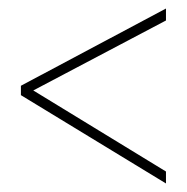

<svg xmlns="http://www.w3.org/2000/svg" viewBox="-20 -578 439 450"><path d="M369 -148V-176L58 -366L369 -530V-558L29 -377V-355Z"/></svg>

Font: Noto Sans ExtraCondensed Thin
Style: Italic
Weight: 100
Width: 2
Italic angle: -12°
Designer: Monotype Design Team
Foundry: Monotype Imaging Inc.
Version: Version 2.013